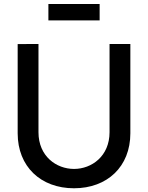

<svg xmlns="http://www.w3.org/2000/svg" viewBox="-20 -944 754 978"><path d="M487.5 -840V-923.5H226.5V-840ZM357 15C526.5 15 644 -95.5 644 -265V-720H538V-270.5C538 -149 447.5 -83.5 357 -83.5C267.5 -83.5 176 -147.5 176 -270.5V-720L70 -719.5V-265C70 -95.5 187.5 15 357 15Z"/></svg>

Font: Manrope SemiBold
Style: Regular
Weight: 600
Designer: Mikhail Sharanda
Foundry: Mikhail Sharanda
Version: Version 4.505